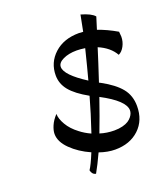

<svg xmlns="http://www.w3.org/2000/svg" viewBox="-176 -953 1081 1247"><g transform="rotate(-20 364.5 -329.5)"><path d="M621.1 -786.1 595.2 -703.1Q658.2 -681.6 726.1 -642.1Q729 -613.8 729 -607.9Q729 -573.2 712.9 -543Q696.8 -512.7 672.9 -502Q639.6 -561.5 561 -595.2Q534.2 -508.8 490.2 -376L502 -370.1Q588.9 -322.8 629.9 -272Q670.9 -221.2 670.9 -148.9Q670.9 -50.3 607.4 9.3Q543.9 68.8 441.9 68.8Q390.6 68.8 333 48.8Q298.8 123 270 173.8Q244.6 168.9 237.8 138.2Q257.8 108.9 289.1 32.2Q210.9 -2.4 158 -54.7Q105 -106.9 105 -161.1Q105 -185.1 118.4 -216.8Q131.8 -248.5 161.1 -279.8Q161.1 -246.6 186 -203.9Q210.9 -161.1 257.8 -126Q290 -100.6 331.1 -82Q374 -209.5 403.8 -316.9Q318.8 -364.3 280.5 -411.1Q242.2 -458 242.2 -516.1Q242.2 -604.5 307.1 -663.8Q372.1 -723.1 478 -723.1Q487.3 -723.1 506.8 -721.2Q525.9 -813.5 528.8 -833Q599.1 -813 621.1 -786.1ZM618.2 -138.2Q618.2 -205.1 460.9 -288.1Q419.4 -167 379.9 -64.9Q427.2 -49.8 479 -49.8Q510.7 -49.8 536.1 -56.4Q561.5 -63 576.4 -72.8Q591.3 -82.5 601.1 -95Q610.8 -107.4 614.5 -118.2Q618.2 -128.9 618.2 -138.2ZM292 -556.2Q292 -500.5 430.2 -412.1Q454.1 -501 482.9 -617.2Q449.7 -622.1 424.8 -622.1Q369.6 -622.1 330.8 -603.5Q292 -585 292 -556.2Z"/></g></svg>

Font: Kaushan Script
Style: Regular
Weight: 400
Designer: Pablo Impallari
Foundry: Pablo Impallari
Version: Version 1.002